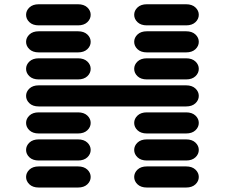

<svg xmlns="http://www.w3.org/2000/svg" viewBox="-20 -881 1040 888"><path d="M159.2 -13.7H340.8Q368.2 -13.7 383.8 -28.3Q399.4 -43 399.4 -62.5Q399.4 -82 383.8 -96.7Q368.2 -111.3 340.8 -111.3H159.2Q131.8 -111.3 116.2 -96.7Q100.6 -82 100.6 -62.5Q100.6 -43 116.2 -28.3Q131.8 -13.7 159.2 -13.7ZM659.2 -13.7H840.8Q868.2 -13.7 883.8 -28.3Q899.4 -43 899.4 -62.5Q899.4 -82 883.8 -96.7Q868.2 -111.3 840.8 -111.3H659.2Q631.8 -111.3 616.2 -96.7Q600.6 -82 600.6 -62.5Q600.6 -43 616.2 -28.3Q631.8 -13.7 659.2 -13.7ZM159.2 -138.7H340.8Q368.2 -138.7 383.8 -153.3Q399.4 -168 399.4 -187.5Q399.4 -207 383.8 -221.7Q368.2 -236.3 340.8 -236.3H159.2Q131.8 -236.3 116.2 -221.7Q100.6 -207 100.6 -187.5Q100.6 -168 116.2 -153.3Q131.8 -138.7 159.2 -138.7ZM659.2 -138.7H840.8Q868.2 -138.7 883.8 -153.3Q899.4 -168 899.4 -187.5Q899.4 -207 883.8 -221.7Q868.2 -236.3 840.8 -236.3H659.2Q631.8 -236.3 616.2 -221.7Q600.6 -207 600.6 -187.5Q600.6 -168 616.2 -153.3Q631.8 -138.7 659.2 -138.7ZM159.2 -263.7H340.8Q368.2 -263.7 383.8 -278.3Q399.4 -293 399.4 -312.5Q399.4 -332 383.8 -346.7Q368.2 -361.3 340.8 -361.3H159.2Q131.8 -361.3 116.2 -346.7Q100.6 -332 100.6 -312.5Q100.6 -293 116.2 -278.3Q131.8 -263.7 159.2 -263.7ZM659.2 -263.7H840.8Q868.2 -263.7 883.8 -278.3Q899.4 -293 899.4 -312.5Q899.4 -332 883.8 -346.7Q868.2 -361.3 840.8 -361.3H659.2Q631.8 -361.3 616.2 -346.7Q600.6 -332 600.6 -312.5Q600.6 -293 616.2 -278.3Q631.8 -263.7 659.2 -263.7ZM159.2 -388.7H840.8Q868.2 -388.7 883.8 -403.3Q899.4 -418 899.4 -437.5Q899.4 -457 883.8 -471.7Q868.2 -486.3 840.8 -486.3H159.2Q131.8 -486.3 116.2 -471.7Q100.6 -457 100.6 -437.5Q100.6 -418 116.2 -403.3Q131.8 -388.7 159.2 -388.7ZM159.2 -513.7H340.8Q368.2 -513.7 383.8 -528.3Q399.4 -543 399.4 -562.5Q399.4 -582 383.8 -596.7Q368.2 -611.3 340.8 -611.3H159.2Q131.8 -611.3 116.2 -596.7Q100.6 -582 100.6 -562.5Q100.6 -543 116.2 -528.3Q131.8 -513.7 159.2 -513.7ZM659.2 -513.7H840.8Q868.2 -513.7 883.8 -528.3Q899.4 -543 899.4 -562.5Q899.4 -582 883.8 -596.7Q868.2 -611.3 840.8 -611.3H659.2Q631.8 -611.3 616.2 -596.7Q600.6 -582 600.6 -562.5Q600.6 -543 616.2 -528.3Q631.8 -513.7 659.2 -513.7ZM159.2 -638.7H340.8Q368.2 -638.7 383.8 -653.3Q399.4 -668 399.4 -687.5Q399.4 -707 383.8 -721.7Q368.2 -736.3 340.8 -736.3H159.2Q131.8 -736.3 116.2 -721.7Q100.6 -707 100.6 -687.5Q100.6 -668 116.2 -653.3Q131.8 -638.7 159.2 -638.7ZM659.2 -638.7H840.8Q868.2 -638.7 883.8 -653.3Q899.4 -668 899.4 -687.5Q899.4 -707 883.8 -721.7Q868.2 -736.3 840.8 -736.3H659.2Q631.8 -736.3 616.2 -721.7Q600.6 -707 600.6 -687.5Q600.6 -668 616.2 -653.3Q631.8 -638.7 659.2 -638.7ZM159.2 -763.7H340.8Q368.2 -763.7 383.8 -778.3Q399.4 -793 399.4 -812.5Q399.4 -832 383.8 -846.7Q368.2 -861.3 340.8 -861.3H159.2Q131.8 -861.3 116.2 -846.7Q100.6 -832 100.6 -812.5Q100.6 -793 116.2 -778.3Q131.8 -763.7 159.2 -763.7ZM659.2 -763.7H840.8Q868.2 -763.7 883.8 -778.3Q899.4 -793 899.4 -812.5Q899.4 -832 883.8 -846.7Q868.2 -861.3 840.8 -861.3H659.2Q631.8 -861.3 616.2 -846.7Q600.6 -832 600.6 -812.5Q600.6 -793 616.2 -778.3Q631.8 -763.7 659.2 -763.7Z"/></svg>

Font: Sixtyfour
Style: Regular
Weight: 400
Designer: Jens Kutilek
Foundry: Jens Kutilek
Version: Version 2.001